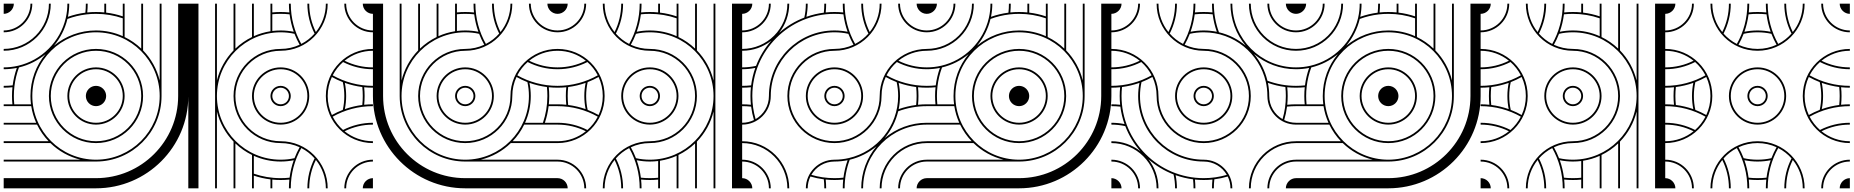

<svg xmlns="http://www.w3.org/2000/svg" viewBox="-20 -1020 10040 1040"><path d="M55 -1000H0V-945C30 -945 55 -970 55 -1000ZM855 -1000H845V-584C829.9 -646.3 798.2 -702.3 755 -746.9V-1000H745V-756.8C718.6 -782.1 688.2 -803.3 655 -819.4V-1000H645V-931.4C616.2 -941.1 586.1 -948 555 -951.7V-1000H545V-952.8C530.2 -954.3 515.2 -955 500 -955C483.1 -955 468 -954.2 452.6 -952.6C454.2 -968.2 455 -984 455 -1000H445C445 -983.6 444.1 -967.3 442.4 -951.4C409.7 -947.2 378 -939.6 347.9 -928.9C353.4 -956 355 -978.3 355 -1000H345C345 -976.7 343.1 -952.6 336.2 -922.2C306.3 -794.3 205.8 -693.3 77.8 -663.8C52.8 -658 26.8 -655 0 -655V-645C24.3 -645 48.1 -647.5 71.1 -652.1C60.4 -622 52.8 -590.3 48.6 -557.6C32.7 -555.9 16.4 -555 0 -555V-545C16 -545 31.9 -545.8 47.4 -547.4C45.8 -531.9 45 -516 45 -500C45 -484.8 45.7 -469.8 47.2 -455H0V-445H149.2C154.2 -413.4 163.2 -383.2 175.9 -355H0V-345H180.6C196.7 -311.8 217.9 -281.4 243.2 -255H0V-245H253.1C297.7 -201.8 353.7 -170.1 416 -155H0V-145H500C696 -145 855 -304 855 -500ZM155 -1000H145C145 -920 80 -855 0 -855V-845C85.6 -845 155 -914.4 155 -1000ZM255 -1000H245C245 -864.8 135.2 -755 0 -755V-745C140.8 -745 255 -859.2 255 -1000ZM555 -500C555 -530.4 530.4 -555 500 -555C469.6 -555 445 -530.4 445 -500C445 -469.6 469.6 -445 500 -445C530.4 -445 555 -469.6 555 -500ZM655 -500C655 -585.6 585.6 -655 500 -655C414.4 -655 345 -585.6 345 -500C345 -414.4 414.4 -345 500 -345C585.6 -345 655 -414.4 655 -500ZM645 -500C645 -420 580 -355 500 -355C420 -355 355 -420 355 -500C355 -580 420 -645 500 -645C580 -645 645 -580 645 -500ZM755 -500C755 -640.8 640.8 -755 500 -755C359.2 -755 245 -640.8 245 -500C245 -359.2 359.2 -245 500 -245C640.8 -245 755 -359.2 755 -500ZM745 -500C745 -364.8 635.2 -255 500 -255C364.8 -255 255 -364.8 255 -500C255 -635.2 364.8 -745 500 -745C635.2 -745 745 -635.2 745 -500ZM1000 -1000H945V-500C945 -254.4 745.6 -55 500 -55H0V0H500C776 0 1000 -224 1000 -500ZM226.6 -726.9C175.9 -666 145 -587.5 145 -500C145 -484.8 146 -469.7 147.8 -455H57.2C55.8 -469.8 55 -484.8 55 -500C55 -517.8 56 -535.3 58.1 -552.5C62.3 -588 70.6 -622.2 82.7 -654.7C136.5 -667.5 185.4 -692.6 226.6 -726.9ZM645 -920.8V-824.1C600.7 -844 551.6 -855 500 -855C414.5 -855 334.7 -824.4 272.4 -772.7C306.9 -814 332.2 -863.3 345.3 -917.3C377.8 -929.4 412 -937.7 447.5 -941.9C464.7 -944 481.2 -945 500 -945C550.8 -945 599.5 -936.5 645 -920.8ZM845 -500C845 -309.6 690.4 -155 500 -155C309.6 -155 155 -309.6 155 -500C155 -695.4 313.5 -845 500 -845C690.4 -845 845 -690.4 845 -500Z M1945 -1000C1945 -969.6 1969.6 -945 2000 -945V-1000ZM1945 0H2000V-55C1969.6 -55 1945 -30.4 1945 0ZM1000 0H1055V-1000H1000ZM1445 -500C1445 -469.6 1469.6 -445 1500 -445C1531.3 -445 1555 -469.8 1555 -500C1555 -530.4 1530.4 -555 1500 -555C1469.6 -555 1445 -530.4 1445 -500ZM1455 -500C1455 -524.8 1475.2 -545 1500 -545C1524.8 -545 1545 -524.8 1545 -500C1545 -475 1525.9 -455 1500 -455C1475.2 -455 1455 -475.2 1455 -500ZM1345 -500C1345 -414.4 1414.4 -345 1500 -345C1586.5 -345 1655 -414.5 1655 -500C1655 -585.6 1585.6 -655 1500 -655C1414.4 -655 1345 -585.6 1345 -500ZM1355 -500C1355 -580 1420 -645 1500 -645C1580 -645 1645 -580 1645 -500C1645 -419.9 1581.1 -355 1500 -355C1420 -355 1355 -420 1355 -500ZM1155 -500C1155 -690.4 1309.6 -845 1500 -845C1525.8 -845 1551 -842.2 1575.2 -836.8C1583.1 -816.3 1592.4 -796.6 1603 -777.7C1571.7 -763.1 1536.8 -755 1500 -755C1359.2 -755 1245 -640.8 1245 -500C1245 -359.2 1359.2 -245 1500 -245C1536.9 -245 1571.8 -236.9 1603.1 -222.5C1592.4 -203.5 1583.1 -183.7 1575.2 -163.2C1551 -157.8 1526.8 -155 1500 -155C1309.6 -155 1155 -309.6 1155 -500ZM1145 0H1155V-416C1170.1 -353.7 1201.8 -297.7 1245 -253.1V0H1255V-243.2C1281.4 -217.9 1311.8 -196.7 1345 -180.6V0H1355V-68.6C1383.8 -58.9 1413.9 -52 1445 -48.3V0H1455V-47.2C1469.8 -45.7 1484.8 -45 1500 -45C1516.9 -45 1532 -45.8 1547.4 -47.4C1545.8 -31.8 1545 -16 1545 0H1555C1555 -79.3 1575.7 -153.7 1612.1 -218.1C1639.5 -204 1663.9 -184.9 1684.1 -162C1659.1 -113.4 1645 -58.3 1645 0H1655C1655 -55.2 1668 -107.4 1691.1 -153.7C1724.9 -111.7 1745 -58.2 1745 0H1755C1755 -140.7 1641.8 -255 1500 -255C1364.8 -255 1255 -364.8 1255 -500C1255 -635.2 1364.8 -745 1500 -745C1640.8 -745 1755 -859.2 1755 -1000H1745C1745 -941.9 1724.8 -888.6 1691 -846.5C1667.9 -892.8 1655 -944.9 1655 -1000H1645C1645 -941.8 1659.1 -886.8 1684 -838.2C1663.8 -815.3 1639.4 -796.2 1612 -782.1C1575.7 -846.5 1555 -920.8 1555 -1000H1545C1545 -984 1545.8 -968.1 1547.4 -952.6C1531.9 -954.2 1516 -955 1500 -955C1484.8 -955 1469.8 -954.3 1455 -952.8V-1000H1445V-850.8C1413.4 -845.8 1383.2 -836.8 1355 -824.1V-1000H1345V-819.4C1311.8 -803.3 1281.4 -782.1 1255 -756.8V-1000H1245V-746.9C1201.8 -702.3 1170.1 -646.3 1155 -584V-1000H1145V-500ZM1455 -852.2V-942.8C1469.8 -944.2 1484.8 -945 1500 -945C1516.4 -945 1532.7 -944.1 1548.6 -942.4C1552.8 -909.7 1560.4 -878 1571.1 -847.9C1548.1 -852.5 1524.3 -855 1500 -855C1484.8 -855 1469.7 -854 1455 -852.2ZM1355 -79.2V-175.9C1399.3 -156 1448.4 -145 1500 -145C1525.2 -145 1548.3 -147.5 1571.1 -152.1C1560.4 -122 1552.8 -90.3 1548.6 -57.6C1532.8 -55.9 1517.4 -55 1500 -55C1449.2 -55 1400.5 -63.5 1355 -79.2ZM1845 0H1855C1855 -80 1920 -145 2000 -145V-155C1914.4 -155 1845 -85.6 1845 0ZM1845 -1000C1845 -914.4 1914.4 -845 2000 -845V-855C1920 -855 1855 -920 1855 -1000ZM1745 -500C1745 -359.2 1859.2 -245 2000 -245V-255C1941.9 -255 1888.6 -275.2 1846.5 -309C1892.8 -332.1 1944.9 -345 2000 -345V-355C1941.8 -355 1886.8 -340.9 1838.2 -316C1815.3 -336.2 1796.2 -360.6 1782.1 -388C1846.5 -424.3 1920.8 -445 2000 -445V-455C1984 -455 1968.1 -454.2 1952.6 -452.6C1954.2 -468.1 1955 -484 1955 -500C1955 -516 1954.2 -531.9 1952.6 -547.4C1968.1 -545.8 1984 -545 2000 -545V-555C1920.8 -555 1846.5 -575.7 1782.1 -612C1796.2 -639.4 1815.3 -663.8 1838.2 -684C1886.8 -659.1 1941.8 -645 2000 -645V-655C1944.9 -655 1892.8 -667.9 1846.5 -691C1888.6 -724.8 1941.9 -745 2000 -745V-755C1859.2 -755 1745 -640.8 1745 -500ZM1755 -500C1755 -536.8 1763.1 -571.7 1777.7 -603C1796.6 -592.4 1816.3 -583.1 1836.8 -575.2C1842.2 -551 1845 -525.8 1845 -500C1845 -474.2 1842.2 -449 1836.8 -424.8C1816.3 -416.9 1796.6 -407.6 1777.7 -397C1763.1 -428.3 1755 -463.2 1755 -500ZM1847.9 -428.9C1852.5 -451.9 1855 -475.7 1855 -500C1855 -524.3 1852.5 -548.1 1847.9 -571.1C1878 -560.4 1909.7 -552.8 1942.4 -548.6C1944.1 -532.7 1945 -516.4 1945 -500C1945 -483.6 1944.1 -467.3 1942.4 -451.4C1909.7 -447.2 1878 -439.6 1847.9 -428.9Z M3000 -945V-1000H2945C2945 -970 2970 -945 3000 -945ZM2500 -445C2530.4 -445 2555 -469.6 2555 -500C2555 -530.4 2530.4 -555 2500 -555C2469.6 -555 2445 -530.4 2445 -500C2445 -469.6 2469.6 -445 2500 -445ZM2500 -455C2475.2 -455 2455 -475.2 2455 -500C2455 -524.8 2475.2 -545 2500 -545C2524.8 -545 2545 -524.8 2545 -500C2545 -475.2 2524.8 -455 2500 -455ZM2500 -345C2585.6 -345 2655 -414.4 2655 -500C2655 -585.6 2585.6 -655 2500 -655C2414.4 -655 2345 -585.6 2345 -500C2345 -414.4 2414.4 -345 2500 -345ZM2500 -355C2420 -355 2355 -420 2355 -500C2355 -580 2420 -645 2500 -645C2580 -645 2645 -580 2645 -500C2645 -420 2580 -355 2500 -355ZM3000 -145V-155H2584C2646.3 -170.1 2702.3 -201.8 2746.9 -245H3000V-255H2756.8C2782.1 -281.4 2803.3 -311.8 2819.4 -345H3000V-355H2931.4C2941.1 -383.8 2948 -413.9 2951.7 -445H3000V-455H2952.8C2954.3 -469.8 2955 -484.8 2955 -500C2955 -516 2954.2 -531.8 2952.6 -547.4C2968.1 -545.8 2984 -545 3000 -545V-555C2920.8 -555 2846.5 -575.7 2782.1 -612C2796.2 -639.4 2815.3 -663.8 2838.2 -684C2886.8 -659.1 2941.8 -645 3000 -645V-655C2944.9 -655 2892.8 -667.9 2846.5 -691C2888.6 -724.8 2941.9 -745 3000 -745V-755C2859.2 -755 2745 -640.8 2745 -500C2745 -364.8 2635.2 -255 2500 -255C2364.8 -255 2255 -364.8 2255 -500C2255 -635.2 2364.8 -745 2500 -745C2640.8 -745 2755 -859.2 2755 -1000H2745C2745 -941.9 2724.8 -888.6 2691 -846.5C2667.9 -892.8 2655 -944.9 2655 -1000H2645C2645 -941.8 2659.1 -886.8 2684 -838.2C2663.8 -815.3 2639.4 -796.2 2612 -782.1C2575.7 -846.5 2555 -920.8 2555 -1000H2545C2545 -984 2545.8 -968.1 2547.4 -952.6C2531.9 -954.2 2516 -955 2500 -955C2484.8 -955 2469.8 -954.3 2455 -952.8V-1000H2445V-850.8C2413.4 -845.8 2383.2 -836.8 2355 -824.1V-1000H2345V-819.4C2311.8 -803.3 2281.4 -782.1 2255 -756.8V-1000H2245V-746.9C2201.8 -702.3 2170.1 -646.3 2155 -584V-1000H2145V-500C2145 -304 2304 -145 2500 -145ZM3000 0V-55H2500C2254.4 -55 2055 -254.4 2055 -500V-1000H2000V-500C2000 -224 2224 0 2500 0ZM2920.8 -355H2824.1C2844 -399.3 2855 -448.4 2855 -500C2855 -524.3 2852.5 -548.1 2847.9 -571.1C2878 -560.4 2909.7 -552.8 2942.4 -548.6C2944.1 -532.7 2945 -516.4 2945 -500C2945 -449.2 2936.5 -400.5 2920.8 -355ZM2500 -155C2309.6 -155 2155 -309.6 2155 -500C2155 -690.4 2309.6 -845 2500 -845C2525.8 -845 2551 -842.2 2575.2 -836.8C2583.1 -816.3 2592.4 -796.6 2603 -777.7C2571.7 -763.1 2536.8 -755 2500 -755C2359.2 -755 2245 -640.8 2245 -500C2245 -359.2 2359.2 -245 2500 -245C2640.8 -245 2755 -359.2 2755 -500C2755 -536.8 2763.1 -571.7 2777.7 -603C2796.6 -592.4 2816.3 -583.1 2836.8 -575.2C2842.2 -551 2845 -525.8 2845 -500C2845 -309.6 2690.4 -155 2500 -155ZM2571.1 -847.9C2548.1 -852.5 2524.3 -855 2500 -855C2484.8 -855 2469.7 -854 2455 -852.2V-942.8C2469.8 -944.2 2484.8 -945 2500 -945C2516.4 -945 2532.7 -944.1 2548.6 -942.4C2552.8 -909.7 2560.4 -878 2571.1 -847.9ZM3000 -845V-855C2920 -855 2855 -920 2855 -1000H2845C2845 -914.4 2914.4 -845 3000 -845Z M3055 0C3055 -30.4 3030.4 -55 3000 -55V0ZM3055 -1000H3000V-945C3030.4 -945 3055 -969.6 3055 -1000ZM4000 -1000H3945V0H4000ZM3555 -500C3555 -530.4 3530.4 -555 3500 -555C3468.7 -555 3445 -530.2 3445 -500C3445 -469.6 3469.6 -445 3500 -445C3530.4 -445 3555 -469.6 3555 -500ZM3545 -500C3545 -475.2 3524.8 -455 3500 -455C3475.2 -455 3455 -475.2 3455 -500C3455 -525 3474.1 -545 3500 -545C3524.8 -545 3545 -524.8 3545 -500ZM3655 -500C3655 -585.6 3585.6 -655 3500 -655C3413.5 -655 3345 -585.5 3345 -500C3345 -414.4 3414.4 -345 3500 -345C3585.6 -345 3655 -414.4 3655 -500ZM3645 -500C3645 -420 3580 -355 3500 -355C3420 -355 3355 -420 3355 -500C3355 -580.1 3418.9 -645 3500 -645C3580 -645 3645 -580 3645 -500ZM3845 -500C3845 -309.6 3690.4 -155 3500 -155C3474.2 -155 3449 -157.8 3424.8 -163.2C3416.9 -183.7 3407.6 -203.4 3397 -222.3C3428.3 -236.9 3463.2 -245 3500 -245C3640.8 -245 3755 -359.2 3755 -500C3755 -640.8 3640.8 -755 3500 -755C3463.1 -755 3428.2 -763.1 3396.9 -777.5C3407.6 -796.5 3416.9 -816.3 3424.8 -836.8C3449 -842.2 3473.2 -845 3500 -845C3690.4 -845 3845 -690.4 3845 -500ZM3855 -1000H3845V-584C3829.9 -646.3 3798.2 -702.3 3755 -746.9V-1000H3745V-756.8C3718.6 -782.1 3688.2 -803.3 3655 -819.4V-1000H3645V-931.4C3616.2 -941.1 3586.1 -948 3555 -951.7V-1000H3545V-952.8C3530.2 -954.3 3515.2 -955 3500 -955C3483.1 -955 3468 -954.2 3452.6 -952.6C3454.2 -968.2 3455 -984 3455 -1000H3445C3445 -920.7 3424.3 -846.3 3387.9 -781.9C3360.5 -796 3336.1 -815.1 3315.9 -838C3340.9 -886.6 3355 -941.7 3355 -1000H3345C3345 -944.8 3332 -892.6 3308.9 -846.3C3275.1 -888.3 3255 -941.8 3255 -1000H3245C3245 -859.3 3358.2 -745 3500 -745C3635.2 -745 3745 -635.2 3745 -500C3745 -364.8 3635.2 -255 3500 -255C3359.2 -255 3245 -140.8 3245 0H3255C3255 -58.1 3275.2 -111.4 3309 -153.5C3332.1 -107.2 3345 -55.1 3345 0H3355C3355 -58.2 3340.9 -113.2 3316 -161.8C3336.2 -184.7 3360.6 -203.8 3388 -217.9C3424.3 -153.5 3445 -79.2 3445 0H3455C3455 -16 3454.2 -31.9 3452.6 -47.4C3468.1 -45.8 3484 -45 3500 -45C3515.2 -45 3530.2 -45.7 3545 -47.2V0H3555V-149.2C3586.6 -154.2 3616.8 -163.2 3645 -175.9V0H3655V-180.6C3688.2 -196.7 3718.6 -217.9 3745 -243.2V0H3755V-253.1C3798.2 -297.7 3829.9 -353.7 3845 -416V0H3855V-500ZM3545 -147.8V-57.2C3530.2 -55.8 3515.2 -55 3500 -55C3483.6 -55 3467.3 -55.9 3451.4 -57.6C3447.2 -90.3 3439.6 -122 3428.9 -152.1C3451.9 -147.5 3475.7 -145 3500 -145C3515.2 -145 3530.3 -146 3545 -147.8ZM3645 -920.8V-824.1C3600.7 -844 3551.6 -855 3500 -855C3474.8 -855 3451.7 -852.5 3428.9 -847.9C3439.6 -878 3447.2 -909.7 3451.4 -942.4C3467.2 -944.1 3482.6 -945 3500 -945C3550.8 -945 3599.5 -936.5 3645 -920.8ZM3155 -1000H3145C3145 -920 3080 -855 3000 -855V-845C3085.6 -845 3155 -914.4 3155 -1000ZM3155 0C3155 -85.6 3085.6 -155 3000 -155V-145C3080 -145 3145 -80 3145 0ZM3255 -500C3255 -640.8 3140.8 -755 3000 -755V-745C3058.1 -745 3111.4 -724.8 3153.4 -691C3107.2 -667.9 3055.1 -655 3000 -655V-645C3058.2 -645 3113.2 -659.1 3161.8 -684C3184.7 -663.8 3203.8 -639.4 3217.9 -612C3153.5 -575.7 3079.2 -555 3000 -555V-545C3016 -545 3031.9 -545.8 3047.4 -547.4C3045.8 -531.9 3045 -516 3045 -500C3045 -484 3045.8 -468.1 3047.4 -452.6C3031.9 -454.2 3016 -455 3000 -455V-445C3079.2 -445 3153.5 -424.3 3217.9 -388C3203.8 -360.6 3184.7 -336.2 3161.8 -316C3113.2 -340.9 3058.2 -355 3000 -355V-345C3055.1 -345 3107.2 -332.1 3153.4 -309C3111.4 -275.2 3058.1 -255 3000 -255V-245C3140.8 -245 3255 -359.2 3255 -500ZM3245 -500C3245 -463.2 3236.9 -428.3 3222.3 -397C3203.4 -407.6 3183.7 -416.9 3163.2 -424.8C3157.8 -449 3155 -474.2 3155 -500C3155 -525.8 3157.8 -551 3163.2 -575.2C3183.7 -583.1 3203.4 -592.4 3222.3 -603C3236.9 -571.7 3245 -536.8 3245 -500ZM3152.1 -571.1C3147.5 -548.1 3145 -524.3 3145 -500C3145 -475.7 3147.5 -451.9 3152.1 -428.9C3122 -439.6 3090.3 -447.2 3057.6 -451.4C3055.9 -467.3 3055 -483.6 3055 -500C3055 -516.4 3055.9 -532.7 3057.6 -548.6C3090.3 -552.8 3122 -560.4 3152.1 -571.1Z M4000 -945C4030 -945 4055 -970 4055 -1000H4000ZM4055 0C4055 -30 4030 -55 4000 -55V0ZM5000 0V-55C4970 -55 4945 -30 4945 0ZM5000 -945V-1000H4945C4945 -970 4970 -945 5000 -945ZM4655 0C4655 -190.4 4809.6 -345 5000 -345V-355C4913.4 -355 4834 -323.9 4772.3 -272.3C4807 -313.7 4832.4 -363.1 4845.3 -417.3C4893.5 -435.2 4945.6 -445 5000 -445V-455C4984 -455 4968.2 -454.2 4952.6 -452.6C4954.2 -468.2 4955 -484 4955 -500C4955 -516 4954.2 -531.9 4952.6 -547.4C4968.1 -545.8 4984 -545 5000 -545V-555C4920.8 -555 4846.5 -575.7 4782.1 -612C4796.2 -639.4 4815.3 -663.8 4838.2 -684C4886.8 -659.1 4941.8 -645 5000 -645V-655C4944.9 -655 4892.8 -667.9 4846.5 -691C4888.6 -724.8 4941.9 -745 5000 -745V-755C4859.2 -755 4745 -640.8 4745 -500C4745 -364.8 4635.2 -255 4500 -255C4364.8 -255 4255 -364.8 4255 -500C4255 -635.2 4364.8 -745 4500 -745C4640.8 -745 4755 -859.2 4755 -1000H4745C4745 -941.9 4724.8 -888.6 4691 -846.5C4667.9 -892.8 4655 -944.9 4655 -1000H4645C4645 -941.8 4659.1 -886.8 4684 -838.2C4663.8 -815.3 4639.4 -796.2 4612 -782.1C4575.7 -846.5 4555 -920.8 4555 -1000H4545C4545 -984 4545.8 -968.2 4547.4 -952.6C4531.9 -954.2 4516 -955 4500 -955C4484 -955 4468.1 -954.2 4452.6 -952.6C4454.2 -968.2 4455 -984 4455 -1000H4445C4445 -983.6 4444.1 -967.3 4442.4 -951.4C4409.7 -947.2 4378 -939.6 4347.9 -928.9C4352.5 -951.9 4355 -975.7 4355 -1000H4345C4345 -974.2 4342.2 -949 4336.8 -924.8C4286.4 -905.4 4240.3 -877.3 4200.4 -842.4C4234.6 -885.8 4255 -940.5 4255 -1000H4245C4245 -864.8 4135.2 -755 4000 -755V-745C4059.5 -745 4114.2 -765.4 4157.6 -799.6C4122.7 -759.7 4094.6 -713.6 4075.2 -663.2C4051 -657.8 4025.8 -655 4000 -655V-645C4024.3 -645 4048.1 -647.5 4071.1 -652.1C4060.4 -622 4052.8 -590.3 4048.6 -557.6C4032.7 -555.9 4016.4 -555 4000 -555V-545C4016 -545 4031.8 -545.8 4047.4 -547.4C4045.8 -531.9 4045 -516 4045 -500C4045 -484 4045.8 -468.1 4047.4 -452.6C4031.9 -454.2 4016 -455 4000 -455V-445C4016.4 -445 4032.7 -444.1 4048.6 -442.4C4051.8 -417.5 4056.9 -393.3 4063.9 -369.8C4044.6 -360.3 4022.9 -355 4000 -355V-345C4085.6 -345 4155 -414.4 4155 -500C4155 -690.4 4309.6 -845 4500 -845C4525.8 -845 4551 -842.2 4575.2 -836.8C4583.1 -816.3 4592.4 -796.6 4603 -777.7C4571.7 -763.1 4536.8 -755 4500 -755C4359.2 -755 4245 -640.8 4245 -500C4245 -359.2 4359.2 -245 4500 -245C4640.8 -245 4755 -359.2 4755 -500C4755 -536.8 4763.1 -571.7 4777.7 -603C4796.6 -592.4 4816.3 -583.1 4836.8 -575.2C4842.2 -551 4845 -525.8 4845 -500C4845 -336.2 4730.7 -199 4577.6 -163.8C4552.7 -158 4526.7 -155 4500 -155C4414.4 -155 4345 -85.6 4345 0H4355C4355 -22.9 4360.3 -44.6 4369.8 -63.9C4393.3 -56.9 4417.5 -51.8 4442.4 -48.6C4444.1 -32.7 4445 -16.4 4445 0H4455C4455 -16 4454.2 -31.9 4452.6 -47.4C4468.2 -45.8 4484 -45 4500 -45C4516 -45 4531.9 -45.8 4547.4 -47.4C4545.8 -31.9 4545 -16 4545 0H4555C4555 -54.4 4564.8 -106.5 4582.7 -154.7C4636.9 -167.6 4686.3 -193 4727.7 -227.7C4676.1 -166.1 4645 -86.6 4645 0ZM4155 0C4155 -85.6 4085.6 -155 4000 -155V-145C4080 -145 4145 -80 4145 0ZM4255 0C4255 -140.8 4140.8 -255 4000 -255V-245C4135.2 -245 4245 -135.2 4245 0ZM4000 -845C4085.6 -845 4155 -914.4 4155 -1000H4145C4145 -920 4080 -855 4000 -855ZM5000 -845V-855C4920 -855 4855 -920 4855 -1000H4845C4845 -914.4 4914.4 -845 5000 -845ZM4855 0C4855 -80 4920 -145 5000 -145V-155C4914.4 -155 4845 -85.6 4845 0ZM4755 0C4755 -135.2 4864.8 -245 5000 -245V-255C4859.2 -255 4745 -140.8 4745 0ZM4500 -445C4530.4 -445 4555 -469.6 4555 -500C4555 -530.4 4530.4 -555 4500 -555C4469.6 -555 4445 -530.4 4445 -500C4445 -469.6 4469.6 -445 4500 -445ZM4500 -455C4475.2 -455 4455 -475.2 4455 -500C4455 -524.8 4475.2 -545 4500 -545C4524.8 -545 4545 -524.8 4545 -500C4545 -475.2 4524.8 -455 4500 -455ZM4500 -345C4585.6 -345 4655 -414.4 4655 -500C4655 -585.6 4585.6 -655 4500 -655C4414.4 -655 4345 -585.6 4345 -500C4345 -414.4 4414.4 -345 4500 -345ZM4500 -355C4420 -355 4355 -420 4355 -500C4355 -580 4420 -645 4500 -645C4580 -645 4645 -580 4645 -500C4645 -420 4580 -355 4500 -355ZM4072.9 -374.7C4061.3 -414.4 4055 -456.5 4055 -500C4055 -745.6 4254.4 -945 4500 -945C4516.4 -945 4532.7 -944.1 4548.6 -942.4C4552.8 -909.7 4560.4 -878 4571.1 -847.9C4548.1 -852.5 4524.3 -855 4500 -855C4304 -855 4145 -696 4145 -500C4145 -446.5 4116 -399.8 4072.9 -374.7ZM4847.9 -428.9C4852.5 -451.9 4855 -475.7 4855 -500C4855 -524.3 4852.5 -548.1 4847.9 -571.1C4878 -560.4 4909.7 -552.8 4942.4 -548.6C4944.1 -532.7 4945 -516.4 4945 -500C4945 -483.6 4944.1 -467.3 4942.4 -451.4C4909.7 -447.2 4878 -439.6 4847.9 -428.9ZM4500 -55C4456.5 -55 4414.4 -61.3 4374.7 -72.9C4399.8 -116 4446.5 -145 4500 -145C4524.3 -145 4548.1 -147.5 4571.1 -152.1C4560.4 -122 4552.8 -90.3 4548.6 -57.6C4532.7 -55.9 4516.4 -55 4500 -55Z M5055 -1000H5000V-945C5030 -945 5055 -970 5055 -1000ZM5855 -1000H5845V-584C5829.9 -646.3 5798.2 -702.3 5755 -746.9V-1000H5745V-756.8C5718.6 -782.1 5688.2 -803.3 5655 -819.4V-1000H5645V-931.4C5616.2 -941.1 5586.1 -948 5555 -951.7V-1000H5545V-952.8C5530.2 -954.3 5515.2 -955 5500 -955C5483.1 -955 5468 -954.2 5452.6 -952.6C5454.2 -968.2 5455 -984 5455 -1000H5445C5445 -983.6 5444.1 -967.3 5442.4 -951.4C5409.7 -947.2 5378 -939.6 5347.9 -928.9C5353.4 -956 5355 -978.3 5355 -1000H5345C5345 -976.7 5343.1 -952.6 5336.2 -922.2C5306.3 -794.3 5205.8 -693.3 5077.8 -663.8C5052.8 -658 5026.8 -655 5000 -655V-645C5024.3 -645 5048.1 -647.5 5071.1 -652.1C5060.4 -622 5052.8 -590.3 5048.6 -557.6C5032.7 -555.9 5016.4 -555 5000 -555V-545C5016 -545 5031.9 -545.8 5047.4 -547.4C5045.8 -531.9 5045 -516 5045 -500C5045 -484.8 5045.7 -469.8 5047.2 -455H5000V-445H5149.2C5154.2 -413.4 5163.2 -383.2 5175.9 -355H5000V-345H5180.6C5196.7 -311.8 5217.9 -281.4 5243.2 -255H5000V-245H5253.1C5297.7 -201.8 5353.7 -170.1 5416 -155H5000V-145H5500C5696 -145 5855 -304 5855 -500ZM5155 -1000H5145C5145 -920 5080 -855 5000 -855V-845C5085.6 -845 5155 -914.4 5155 -1000ZM5255 -1000H5245C5245 -864.8 5135.2 -755 5000 -755V-745C5140.8 -745 5255 -859.2 5255 -1000ZM5555 -500C5555 -530.4 5530.4 -555 5500 -555C5469.6 -555 5445 -530.4 5445 -500C5445 -469.6 5469.6 -445 5500 -445C5530.4 -445 5555 -469.6 5555 -500ZM5655 -500C5655 -585.6 5585.6 -655 5500 -655C5414.4 -655 5345 -585.6 5345 -500C5345 -414.4 5414.4 -345 5500 -345C5585.6 -345 5655 -414.4 5655 -500ZM5645 -500C5645 -420 5580 -355 5500 -355C5420 -355 5355 -420 5355 -500C5355 -580 5420 -645 5500 -645C5580 -645 5645 -580 5645 -500ZM5755 -500C5755 -640.8 5640.8 -755 5500 -755C5359.2 -755 5245 -640.8 5245 -500C5245 -359.2 5359.2 -245 5500 -245C5640.8 -245 5755 -359.2 5755 -500ZM5745 -500C5745 -364.8 5635.2 -255 5500 -255C5364.8 -255 5255 -364.8 5255 -500C5255 -635.2 5364.8 -745 5500 -745C5635.2 -745 5745 -635.2 5745 -500ZM6000 -1000H5945V-500C5945 -254.4 5745.6 -55 5500 -55H5000V0H5500C5776 0 6000 -224 6000 -500ZM5226.6 -726.9C5175.9 -666 5145 -587.5 5145 -500C5145 -484.8 5146 -469.7 5147.8 -455H5057.2C5055.8 -469.8 5055 -484.8 5055 -500C5055 -517.8 5056 -535.3 5058.1 -552.5C5062.3 -588 5070.6 -622.2 5082.7 -654.7C5136.5 -667.5 5185.4 -692.6 5226.6 -726.9ZM5645 -920.8V-824.1C5600.7 -844 5551.6 -855 5500 -855C5414.5 -855 5334.7 -824.4 5272.4 -772.7C5306.9 -814 5332.2 -863.3 5345.3 -917.3C5377.8 -929.4 5412 -937.7 5447.5 -941.9C5464.7 -944 5481.2 -945 5500 -945C5550.8 -945 5599.5 -936.5 5645 -920.8ZM5845 -500C5845 -309.6 5690.4 -155 5500 -155C5309.6 -155 5155 -309.6 5155 -500C5155 -695.4 5313.5 -845 5500 -845C5690.4 -845 5845 -690.4 5845 -500Z M6055 0C6055 -30 6030 -55 6000 -55V0ZM7000 -55C6970 -55 6945 -30 6945 0H7000ZM7000 -1000H6945C6945 -970 6970 -945 7000 -945ZM6055 -1000H6000V-945C6030 -945 6055 -970 6055 -1000ZM7000 -655C6809.6 -655 6655 -809.6 6655 -1000H6645C6645 -913.4 6676.1 -834 6727.7 -772.3C6686.3 -807 6636.9 -832.4 6582.7 -845.3C6564.8 -893.5 6555 -945.6 6555 -1000H6545C6545 -984 6545.8 -968.2 6547.4 -952.6C6531.8 -954.2 6516 -955 6500 -955C6484 -955 6468.1 -954.2 6452.6 -952.6C6454.2 -968.1 6455 -984 6455 -1000H6445C6445 -920.8 6424.3 -846.5 6388 -782.1C6360.6 -796.2 6336.2 -815.3 6316 -838.2C6340.9 -886.8 6355 -941.8 6355 -1000H6345C6345 -944.9 6332.1 -892.8 6309 -846.5C6275.2 -888.6 6255 -941.9 6255 -1000H6245C6245 -859.2 6359.2 -745 6500 -745C6635.2 -745 6745 -635.2 6745 -500C6745 -364.8 6635.2 -255 6500 -255C6364.8 -255 6255 -364.8 6255 -500C6255 -640.8 6140.8 -755 6000 -755V-745C6058.1 -745 6111.4 -724.8 6153.5 -691C6107.2 -667.9 6055.1 -655 6000 -655V-645C6058.2 -645 6113.2 -659.1 6161.8 -684C6184.7 -663.8 6203.8 -639.4 6217.9 -612C6153.5 -575.7 6079.2 -555 6000 -555V-545C6016 -545 6031.8 -545.8 6047.4 -547.4C6045.8 -531.9 6045 -516 6045 -500C6045 -484 6045.8 -468.1 6047.4 -452.6C6031.8 -454.2 6016 -455 6000 -455V-445C6016.4 -445 6032.7 -444.1 6048.6 -442.4C6052.8 -409.7 6060.4 -378 6071.1 -347.9C6048.1 -352.5 6024.3 -355 6000 -355V-345C6025.8 -345 6051 -342.2 6075.2 -336.8C6094.6 -286.4 6122.7 -240.3 6157.6 -200.4C6114.2 -234.6 6059.5 -255 6000 -255V-245C6135.2 -245 6245 -135.2 6245 0H6255C6255 -59.5 6234.6 -114.2 6200.4 -157.6C6240.3 -122.7 6286.4 -94.6 6336.8 -75.2C6342.2 -51 6345 -25.8 6345 0H6355C6355 -24.3 6352.5 -48.1 6347.9 -71.1C6378 -60.4 6409.7 -52.8 6442.4 -48.6C6444.1 -32.7 6445 -16.4 6445 0H6455C6455 -16 6454.2 -31.8 6452.6 -47.4C6468.1 -45.8 6484 -45 6500 -45C6516 -45 6531.9 -45.8 6547.4 -47.4C6545.8 -31.9 6545 -16 6545 0H6555C6555 -16.4 6555.9 -32.7 6557.6 -48.6C6582.5 -51.8 6606.7 -56.9 6630.2 -63.9C6639.7 -44.6 6645 -22.9 6645 0H6655C6655 -85.6 6585.6 -155 6500 -155C6309.6 -155 6155 -309.6 6155 -500C6155 -525.8 6157.8 -551 6163.2 -575.2C6183.7 -583.1 6203.4 -592.4 6222.3 -603C6236.9 -571.7 6245 -536.8 6245 -500C6245 -359.2 6359.2 -245 6500 -245C6640.8 -245 6755 -359.2 6755 -500C6755 -640.8 6640.8 -755 6500 -755C6463.2 -755 6428.3 -763.1 6397 -777.7C6407.6 -796.6 6416.9 -816.3 6424.8 -836.8C6449 -842.2 6474.2 -845 6500 -845C6663.8 -845 6801 -730.7 6836.2 -577.6C6842 -552.7 6845 -526.7 6845 -500C6845 -414.4 6914.4 -345 7000 -345V-355C6977.1 -355 6955.4 -360.3 6936.1 -369.8C6943.1 -393.3 6948.2 -417.5 6951.4 -442.4C6967.3 -444.1 6983.6 -445 7000 -445V-455C6984 -455 6968.1 -454.2 6952.6 -452.6C6954.2 -468.2 6955 -484 6955 -500C6955 -516 6954.2 -531.9 6952.6 -547.4C6968.1 -545.8 6984 -545 7000 -545V-555C6945.6 -555 6893.5 -564.8 6845.3 -582.7C6832.4 -636.9 6807 -686.3 6772.3 -727.7C6833.9 -676.1 6913.4 -645 7000 -645ZM7000 -155C6914.4 -155 6845 -85.6 6845 0H6855C6855 -80 6920 -145 7000 -145ZM7000 -255C6859.2 -255 6745 -140.8 6745 0H6755C6755 -135.2 6864.8 -245 7000 -245ZM6155 0C6155 -85.6 6085.6 -155 6000 -155V-145C6080 -145 6145 -80 6145 0ZM6155 -1000H6145C6145 -920 6080 -855 6000 -855V-845C6085.6 -845 6155 -914.4 6155 -1000ZM7000 -855C6920 -855 6855 -920 6855 -1000H6845C6845 -914.4 6914.4 -845 7000 -845ZM7000 -755C6864.8 -755 6755 -864.8 6755 -1000H6745C6745 -859.2 6859.2 -745 7000 -745ZM6555 -500C6555 -530.4 6530.4 -555 6500 -555C6469.6 -555 6445 -530.4 6445 -500C6445 -469.6 6469.6 -445 6500 -445C6530.4 -445 6555 -469.6 6555 -500ZM6545 -500C6545 -475.2 6524.8 -455 6500 -455C6475.2 -455 6455 -475.2 6455 -500C6455 -524.8 6475.2 -545 6500 -545C6524.8 -545 6545 -524.8 6545 -500ZM6655 -500C6655 -585.6 6585.6 -655 6500 -655C6414.4 -655 6345 -585.6 6345 -500C6345 -414.4 6414.4 -345 6500 -345C6585.6 -345 6655 -414.4 6655 -500ZM6645 -500C6645 -420 6580 -355 6500 -355C6420 -355 6355 -420 6355 -500C6355 -580 6420 -645 6500 -645C6580 -645 6645 -580 6645 -500ZM6625.3 -72.9C6585.6 -61.3 6543.5 -55 6500 -55C6254.4 -55 6055 -254.4 6055 -500C6055 -516.4 6055.9 -532.7 6057.6 -548.6C6090.3 -552.8 6122 -560.4 6152.1 -571.1C6147.5 -548.1 6145 -524.3 6145 -500C6145 -304 6304 -145 6500 -145C6553.5 -145 6600.2 -116 6625.3 -72.9ZM6571.1 -847.9C6548.1 -852.5 6524.3 -855 6500 -855C6475.7 -855 6451.9 -852.5 6428.9 -847.9C6439.6 -878 6447.2 -909.7 6451.4 -942.4C6467.3 -944.1 6483.6 -945 6500 -945C6516.4 -945 6532.7 -944.1 6548.6 -942.4C6552.8 -909.7 6560.4 -878 6571.1 -847.9ZM6945 -500C6945 -456.5 6938.7 -414.4 6927.1 -374.7C6884 -399.8 6855 -446.5 6855 -500C6855 -524.3 6852.5 -548.1 6847.9 -571.1C6878 -560.4 6909.7 -552.8 6942.4 -548.6C6944.1 -532.7 6945 -516.4 6945 -500Z M7055 -1000H7000V-945C7030 -945 7055 -970 7055 -1000ZM7855 -1000H7845V-584C7829.9 -646.3 7798.2 -702.3 7755 -746.9V-1000H7745V-756.8C7718.6 -782.1 7688.2 -803.3 7655 -819.4V-1000H7645V-931.4C7616.2 -941.1 7586.1 -948 7555 -951.7V-1000H7545V-952.8C7530.2 -954.3 7515.2 -955 7500 -955C7483.1 -955 7468 -954.2 7452.6 -952.6C7454.2 -968.2 7455 -984 7455 -1000H7445C7445 -983.6 7444.1 -967.3 7442.4 -951.4C7409.7 -947.2 7378 -939.6 7347.9 -928.9C7353.4 -956 7355 -978.3 7355 -1000H7345C7345 -976.7 7343.1 -952.6 7336.2 -922.2C7306.3 -794.3 7205.8 -693.3 7077.8 -663.8C7052.8 -658 7026.8 -655 7000 -655V-645C7024.3 -645 7048.1 -647.5 7071.1 -652.1C7060.4 -622 7052.8 -590.3 7048.6 -557.6C7032.7 -555.9 7016.4 -555 7000 -555V-545C7016 -545 7031.9 -545.8 7047.4 -547.4C7045.8 -531.9 7045 -516 7045 -500C7045 -484.8 7045.7 -469.8 7047.2 -455H7000V-445H7149.2C7154.2 -413.4 7163.2 -383.2 7175.9 -355H7000V-345H7180.6C7196.7 -311.8 7217.9 -281.4 7243.2 -255H7000V-245H7253.1C7297.7 -201.8 7353.7 -170.1 7416 -155H7000V-145H7500C7696 -145 7855 -304 7855 -500ZM7155 -1000H7145C7145 -920 7080 -855 7000 -855V-845C7085.6 -845 7155 -914.4 7155 -1000ZM7255 -1000H7245C7245 -864.8 7135.2 -755 7000 -755V-745C7140.8 -745 7255 -859.2 7255 -1000ZM7555 -500C7555 -530.4 7530.4 -555 7500 -555C7469.6 -555 7445 -530.4 7445 -500C7445 -469.6 7469.6 -445 7500 -445C7530.4 -445 7555 -469.6 7555 -500ZM7655 -500C7655 -585.6 7585.6 -655 7500 -655C7414.4 -655 7345 -585.6 7345 -500C7345 -414.4 7414.4 -345 7500 -345C7585.6 -345 7655 -414.4 7655 -500ZM7645 -500C7645 -420 7580 -355 7500 -355C7420 -355 7355 -420 7355 -500C7355 -580 7420 -645 7500 -645C7580 -645 7645 -580 7645 -500ZM7755 -500C7755 -640.8 7640.8 -755 7500 -755C7359.2 -755 7245 -640.8 7245 -500C7245 -359.2 7359.2 -245 7500 -245C7640.8 -245 7755 -359.2 7755 -500ZM7745 -500C7745 -364.8 7635.2 -255 7500 -255C7364.8 -255 7255 -364.8 7255 -500C7255 -635.2 7364.8 -745 7500 -745C7635.2 -745 7745 -635.2 7745 -500ZM8000 -1000H7945V-500C7945 -254.4 7745.6 -55 7500 -55H7000V0H7500C7776 0 8000 -224 8000 -500ZM7226.6 -726.9C7175.9 -666 7145 -587.5 7145 -500C7145 -484.8 7146 -469.7 7147.8 -455H7057.2C7055.8 -469.8 7055 -484.8 7055 -500C7055 -517.8 7056 -535.3 7058.1 -552.5C7062.3 -588 7070.6 -622.2 7082.7 -654.7C7136.5 -667.5 7185.4 -692.6 7226.6 -726.9ZM7645 -920.8V-824.1C7600.7 -844 7551.6 -855 7500 -855C7414.5 -855 7334.7 -824.4 7272.4 -772.7C7306.9 -814 7332.2 -863.3 7345.3 -917.3C7377.8 -929.4 7412 -937.7 7447.5 -941.9C7464.7 -944 7481.2 -945 7500 -945C7550.8 -945 7599.5 -936.5 7645 -920.8ZM7845 -500C7845 -309.6 7690.4 -155 7500 -155C7309.6 -155 7155 -309.6 7155 -500C7155 -695.4 7313.5 -845 7500 -845C7690.4 -845 7845 -690.4 7845 -500Z M8055 0C8055 -30.4 8030.4 -55 8000 -55V0ZM8055 -1000H8000V-945C8030.4 -945 8055 -969.6 8055 -1000ZM9000 -1000H8945V0H9000ZM8555 -500C8555 -530.4 8530.4 -555 8500 -555C8468.7 -555 8445 -530.2 8445 -500C8445 -469.6 8469.6 -445 8500 -445C8530.4 -445 8555 -469.6 8555 -500ZM8545 -500C8545 -475.2 8524.8 -455 8500 -455C8475.2 -455 8455 -475.2 8455 -500C8455 -525 8474.1 -545 8500 -545C8524.8 -545 8545 -524.8 8545 -500ZM8655 -500C8655 -585.6 8585.6 -655 8500 -655C8413.5 -655 8345 -585.5 8345 -500C8345 -414.4 8414.4 -345 8500 -345C8585.6 -345 8655 -414.4 8655 -500ZM8645 -500C8645 -420 8580 -355 8500 -355C8420 -355 8355 -420 8355 -500C8355 -580.1 8418.9 -645 8500 -645C8580 -645 8645 -580 8645 -500ZM8845 -500C8845 -309.6 8690.4 -155 8500 -155C8474.2 -155 8449 -157.8 8424.8 -163.2C8416.9 -183.7 8407.6 -203.4 8397 -222.3C8428.3 -236.9 8463.2 -245 8500 -245C8640.8 -245 8755 -359.2 8755 -500C8755 -640.8 8640.8 -755 8500 -755C8463.1 -755 8428.2 -763.1 8396.9 -777.5C8407.6 -796.5 8416.9 -816.3 8424.8 -836.8C8449 -842.2 8473.2 -845 8500 -845C8690.4 -845 8845 -690.4 8845 -500ZM8855 -1000H8845V-584C8829.9 -646.3 8798.2 -702.3 8755 -746.9V-1000H8745V-756.8C8718.6 -782.1 8688.2 -803.3 8655 -819.4V-1000H8645V-931.4C8616.2 -941.1 8586.1 -948 8555 -951.7V-1000H8545V-952.8C8530.2 -954.3 8515.2 -955 8500 -955C8483.1 -955 8468 -954.2 8452.6 -952.6C8454.2 -968.2 8455 -984 8455 -1000H8445C8445 -920.7 8424.3 -846.3 8387.9 -781.9C8360.5 -796 8336.1 -815.1 8315.9 -838C8340.9 -886.6 8355 -941.7 8355 -1000H8345C8345 -944.8 8332 -892.6 8308.9 -846.3C8275.1 -888.3 8255 -941.8 8255 -1000H8245C8245 -859.3 8358.2 -745 8500 -745C8635.2 -745 8745 -635.2 8745 -500C8745 -364.8 8635.2 -255 8500 -255C8359.2 -255 8245 -140.8 8245 0H8255C8255 -58.1 8275.2 -111.4 8309 -153.5C8332.1 -107.2 8345 -55.1 8345 0H8355C8355 -58.2 8340.9 -113.2 8316 -161.8C8336.2 -184.7 8360.6 -203.8 8388 -217.9C8424.3 -153.5 8445 -79.2 8445 0H8455C8455 -16 8454.2 -31.9 8452.6 -47.4C8468.1 -45.8 8484 -45 8500 -45C8515.2 -45 8530.2 -45.7 8545 -47.2V0H8555V-149.2C8586.6 -154.2 8616.8 -163.2 8645 -175.9V0H8655V-180.6C8688.2 -196.7 8718.6 -217.9 8745 -243.2V0H8755V-253.1C8798.2 -297.7 8829.9 -353.7 8845 -416V0H8855V-500ZM8545 -147.8V-57.2C8530.2 -55.8 8515.2 -55 8500 -55C8483.6 -55 8467.3 -55.9 8451.4 -57.6C8447.2 -90.3 8439.6 -122 8428.9 -152.1C8451.9 -147.5 8475.7 -145 8500 -145C8515.2 -145 8530.3 -146 8545 -147.8ZM8645 -920.8V-824.1C8600.7 -844 8551.6 -855 8500 -855C8474.8 -855 8451.7 -852.5 8428.9 -847.9C8439.6 -878 8447.2 -909.7 8451.4 -942.4C8467.2 -944.1 8482.6 -945 8500 -945C8550.8 -945 8599.5 -936.5 8645 -920.8ZM8155 -1000H8145C8145 -920 8080 -855 8000 -855V-845C8085.6 -845 8155 -914.4 8155 -1000ZM8155 0C8155 -85.6 8085.6 -155 8000 -155V-145C8080 -145 8145 -80 8145 0ZM8255 -500C8255 -640.8 8140.8 -755 8000 -755V-745C8058.1 -745 8111.4 -724.8 8153.4 -691C8107.2 -667.9 8055.1 -655 8000 -655V-645C8058.2 -645 8113.2 -659.1 8161.8 -684C8184.7 -663.8 8203.8 -639.4 8217.9 -612C8153.5 -575.7 8079.2 -555 8000 -555V-545C8016 -545 8031.9 -545.8 8047.4 -547.4C8045.8 -531.9 8045 -516 8045 -500C8045 -484 8045.8 -468.1 8047.4 -452.6C8031.9 -454.2 8016 -455 8000 -455V-445C8079.2 -445 8153.5 -424.3 8217.9 -388C8203.8 -360.6 8184.7 -336.2 8161.8 -316C8113.2 -340.9 8058.2 -355 8000 -355V-345C8055.1 -345 8107.2 -332.1 8153.4 -309C8111.4 -275.2 8058.1 -255 8000 -255V-245C8140.8 -245 8255 -359.2 8255 -500ZM8245 -500C8245 -463.2 8236.9 -428.3 8222.3 -397C8203.4 -407.6 8183.7 -416.9 8163.2 -424.8C8157.8 -449 8155 -474.2 8155 -500C8155 -525.8 8157.8 -551 8163.2 -575.2C8183.7 -583.1 8203.4 -592.4 8222.3 -603C8236.9 -571.7 8245 -536.8 8245 -500ZM8152.1 -571.1C8147.5 -548.1 8145 -524.3 8145 -500C8145 -475.7 8147.5 -451.9 8152.1 -428.9C8122 -439.6 8090.3 -447.2 8057.6 -451.4C8055.9 -467.3 8055 -483.6 8055 -500C8055 -516.4 8055.9 -532.7 8057.6 -548.6C8090.3 -552.8 8122 -560.4 8152.1 -571.1Z M9945 -1000C9945 -970 9970 -945 10000 -945V-1000ZM9000 -945C9030 -945 9055 -970 9055 -1000H9000ZM9000 0H9055C9055 -30 9030 -55 9000 -55ZM9945 0H10000V-55C9970 -55 9945 -30 9945 0ZM9245 0H9255C9255 -58.1 9275.2 -111.4 9309 -153.5C9332.1 -107.2 9345 -55.1 9345 0H9355C9355 -58.2 9340.9 -113.2 9316 -161.8C9336.2 -184.7 9360.6 -203.8 9388 -217.9C9424.3 -153.5 9445 -79.2 9445 0H9455C9455 -16 9454.2 -31.9 9452.6 -47.4C9468.1 -45.8 9484 -45 9500 -45C9516.9 -45 9532 -45.8 9547.4 -47.4C9545.8 -31.8 9545 -16 9545 0H9555C9555 -79.3 9575.7 -153.6 9612.1 -218.1C9639.5 -204 9663.9 -184.9 9684.1 -162C9659.1 -113.4 9645 -58.3 9645 0H9655C9655 -55.2 9668 -107.4 9691.1 -153.7C9724.9 -111.7 9745 -58.2 9745 0H9755C9755 -140.7 9641.8 -255 9500 -255C9359.2 -255 9245 -140.8 9245 0ZM9845 0H9855C9855 -80 9920 -145 10000 -145V-155C9914.4 -155 9845 -85.6 9845 0ZM9000 -145C9080 -145 9145 -80 9145 0H9155C9155 -85.6 9085.6 -155 9000 -155ZM9245 -1000C9245 -859.3 9358.2 -745 9500 -745C9640.8 -745 9755 -859.2 9755 -1000H9745C9745 -941.9 9724.8 -888.6 9691 -846.5C9667.9 -892.8 9655 -944.9 9655 -1000H9645C9645 -941.8 9659.1 -886.8 9684 -838.2C9663.8 -815.3 9639.4 -796.2 9612 -782.1C9575.7 -846.5 9555 -920.8 9555 -1000H9545C9545 -984 9545.8 -968.1 9547.4 -952.6C9531.9 -954.2 9516 -955 9500 -955C9483.1 -955 9468 -954.2 9452.6 -952.6C9454.2 -968.2 9455 -984 9455 -1000H9445C9445 -920.7 9424.3 -846.3 9387.9 -781.9C9360.5 -796 9336.1 -815.1 9315.9 -838C9340.9 -886.6 9355 -941.7 9355 -1000H9345C9345 -944.8 9332 -892.6 9308.9 -846.3C9275.1 -888.3 9255 -941.8 9255 -1000ZM9000 -845C9085.6 -845 9155 -914.4 9155 -1000H9145C9145 -920 9080 -855 9000 -855ZM9845 -1000C9845 -914.4 9914.4 -845 10000 -845V-855C9920 -855 9855 -920 9855 -1000ZM9000 -245C9140.8 -245 9255 -359.2 9255 -500C9255 -640.8 9140.8 -755 9000 -755V-745C9058.1 -745 9111.4 -724.8 9153.4 -691C9107.2 -667.9 9055.1 -655 9000 -655V-645C9058.2 -645 9113.2 -659.1 9161.8 -684C9184.7 -663.8 9203.8 -639.4 9217.9 -612C9153.5 -575.7 9079.2 -555 9000 -555V-545C9016 -545 9031.9 -545.8 9047.4 -547.4C9045.8 -531.8 9045 -516 9045 -500C9045 -484 9045.8 -468.1 9047.4 -452.6C9031.9 -454.2 9016 -455 9000 -455V-445C9079.2 -445 9153.5 -424.3 9217.9 -388C9203.8 -360.6 9184.7 -336.2 9161.8 -316C9113.2 -340.9 9058.2 -355 9000 -355V-345C9055.1 -345 9107.2 -332.1 9153.4 -309C9111.4 -275.2 9058.1 -255 9000 -255ZM9745 -500C9745 -359.2 9859.2 -245 10000 -245V-255C9941.9 -255 9888.6 -275.2 9846.5 -309C9892.8 -332.1 9944.9 -345 10000 -345V-355C9941.8 -355 9886.8 -340.9 9838.2 -316C9815.3 -336.2 9796.2 -360.6 9782.1 -388C9846.5 -424.3 9920.8 -445 10000 -445V-455C9984 -455 9968.1 -454.2 9952.6 -452.6C9954.2 -468.1 9955 -484 9955 -500C9955 -516 9954.2 -531.8 9952.6 -547.4C9968.1 -545.8 9984 -545 10000 -545V-555C9920.8 -555 9846.5 -575.7 9782.1 -612C9796.2 -639.4 9815.3 -663.8 9838.2 -684C9886.8 -659.1 9941.8 -645 10000 -645V-655C9944.9 -655 9892.8 -667.9 9846.5 -691C9888.6 -724.8 9941.9 -745 10000 -745V-755C9859.2 -755 9745 -640.8 9745 -500ZM9455 -500C9455 -525 9474.1 -545 9500 -545C9524.8 -545 9545 -524.8 9545 -500C9545 -475 9525.9 -455 9500 -455C9475.2 -455 9455 -475.2 9455 -500ZM9445 -500C9445 -469.6 9469.6 -445 9500 -445C9531.3 -445 9555 -469.8 9555 -500C9555 -530.4 9530.4 -555 9500 -555C9468.7 -555 9445 -530.2 9445 -500ZM9355 -500C9355 -580.1 9418.9 -645 9500 -645C9580 -645 9645 -580 9645 -500C9645 -419.9 9581.1 -355 9500 -355C9420 -355 9355 -420 9355 -500ZM9345 -500C9345 -414.4 9414.4 -345 9500 -345C9586.5 -345 9655 -414.5 9655 -500C9655 -585.6 9585.6 -655 9500 -655C9413.5 -655 9345 -585.5 9345 -500ZM9428.9 -152.1C9451.9 -147.5 9475.7 -145 9500 -145C9525.2 -145 9548.3 -147.5 9571.1 -152.1C9560.4 -122 9552.8 -90.3 9548.6 -57.6C9532.8 -55.9 9517.4 -55 9500 -55C9483.6 -55 9467.3 -55.9 9451.4 -57.6C9447.2 -90.3 9439.6 -122 9428.9 -152.1ZM9397 -222.3C9428.3 -236.9 9463.2 -245 9500 -245C9536.9 -245 9571.8 -236.9 9603.1 -222.5C9592.4 -203.5 9583.1 -183.7 9575.2 -163.2C9551 -157.8 9526.8 -155 9500 -155C9474.2 -155 9449 -157.8 9424.8 -163.2C9416.9 -183.7 9407.6 -203.4 9397 -222.3ZM9055 -500C9055 -516.4 9055.9 -532.7 9057.6 -548.6C9090.3 -552.8 9122 -560.4 9152.1 -571.1C9147.5 -548.1 9145 -524.3 9145 -500C9145 -475.7 9147.5 -451.9 9152.1 -428.9C9122 -439.6 9090.3 -447.2 9057.6 -451.4C9055.9 -467.3 9055 -483.6 9055 -500ZM9155 -500C9155 -525.8 9157.8 -551 9163.2 -575.2C9183.7 -583.1 9203.4 -592.4 9222.3 -603C9236.9 -571.7 9245 -536.8 9245 -500C9245 -463.2 9236.9 -428.3 9222.3 -397C9203.4 -407.6 9183.7 -416.9 9163.2 -424.8C9157.8 -449 9155 -474.2 9155 -500ZM9428.9 -847.9C9439.6 -878 9447.2 -909.7 9451.4 -942.4C9467.2 -944.1 9482.6 -945 9500 -945C9516.4 -945 9532.7 -944.1 9548.6 -942.4C9552.8 -909.7 9560.4 -878 9571.1 -847.9C9548.1 -852.5 9524.3 -855 9500 -855C9474.8 -855 9451.7 -852.5 9428.9 -847.9ZM9396.9 -777.5C9407.6 -796.5 9416.9 -816.3 9424.8 -836.8C9449 -842.2 9473.2 -845 9500 -845C9525.8 -845 9551 -842.2 9575.2 -836.8C9583.1 -816.3 9592.4 -796.6 9603 -777.7C9571.7 -763.1 9536.8 -755 9500 -755C9463.1 -755 9428.2 -763.1 9396.9 -777.5ZM9755 -500C9755 -536.8 9763.1 -571.7 9777.7 -603C9796.6 -592.4 9816.3 -583.1 9836.8 -575.2C9842.2 -551 9845 -525.8 9845 -500C9845 -474.2 9842.2 -449 9836.8 -424.8C9816.3 -416.9 9796.6 -407.6 9777.7 -397C9763.1 -428.3 9755 -463.2 9755 -500ZM9847.9 -428.9C9852.5 -451.9 9855 -475.7 9855 -500C9855 -524.3 9852.5 -548.1 9847.9 -571.1C9878 -560.4 9909.7 -552.8 9942.4 -548.6C9944.1 -532.7 9945 -516.4 9945 -500C9945 -483.6 9944.1 -467.3 9942.4 -451.4C9909.7 -447.2 9878 -439.6 9847.9 -428.9Z"/></svg>

Font: GlukFramesM7
Style: Medium
Weight: 500
Monospace: yes
Designer: gluk
Foundry: gluk
Version: Version 1.01